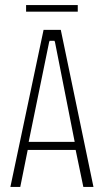

<svg xmlns="http://www.w3.org/2000/svg" viewBox="-20 -738 412 758"><path d="M21 0 152 -620H220L349 0H309L277 -154L286 -146H83L91 -154L60 0ZM92 -172 88 -178H282L276 -172L197 -572L195 -577H176L174 -572ZM83 -692V-718H287V-692Z"/></svg>

Font: Smooch Sans Thin Light
Style: Regular
Weight: 300
Version: Version 1.010